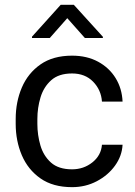

<svg xmlns="http://www.w3.org/2000/svg" viewBox="-20 -770 563 800"><path d="M280.3 -64.5Q328.6 -64.5 365 -93.5Q401.4 -122.6 404.8 -167H490.7Q488.3 -120.1 459.2 -79.8Q430.2 -39.6 383.3 -14.9Q336.4 9.8 280.3 9.8Q200.7 9.8 148.7 -26.6Q96.7 -63 71 -123Q45.4 -183.1 45.4 -253.9V-274.4Q45.4 -345.2 71 -405.3Q96.7 -465.3 148.9 -501.7Q201.2 -538.1 280.3 -538.1Q342.3 -538.1 388.7 -512.9Q435.1 -487.8 461.7 -444.6Q488.3 -401.4 490.7 -346.7H404.8Q401.4 -395.5 367.9 -429.7Q334.5 -463.9 280.3 -463.9Q224.6 -463.9 193.1 -435.5Q161.6 -407.2 148.7 -363.8Q135.7 -320.3 135.7 -274.4V-253.9Q135.7 -207.5 148.4 -164.1Q161.1 -120.6 192.6 -92.5Q224.1 -64.5 280.3 -64.5ZM287.6 -750 408.7 -616.7V-611.8H333.5L260.3 -694.3L187.5 -611.8H113.3V-617.2L232.9 -750Z"/></svg>

Font: Vazirmatn RD
Style: Regular
Weight: 400
Designer: Saber Rastikerdar
Foundry: Saber Rastikerdar
Version: Version 32.102